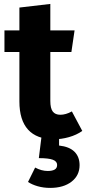

<svg xmlns="http://www.w3.org/2000/svg" viewBox="-20 -684 434 966"><path d="M233.2 -176.2Q233.2 -138.8 245.6 -122.7Q258 -106.6 283.6 -106.6Q311 -106.6 341.6 -123.4L394 -25.2Q365 -4.8 326.7 6Q288.4 16.8 250.8 16.8Q164.6 16.2 121.1 -31.9Q77.6 -80 77.6 -173.4V-646L233.2 -664.2ZM355.2 -531.2 339.2 -422.4H2.4V-531.2ZM277.2 48.2Q329.4 54 354.9 79.6Q380.4 105.2 380.4 147Q380.4 198.6 340 230Q299.6 261.4 232.4 261.4Q199 261.4 169.9 253.1Q140.8 244.8 121 231.4L156.8 159Q188.6 176.2 220.4 176.2Q242.8 176.2 255.1 169.1Q267.4 162 267.4 145.8Q267.4 127.8 245.8 119.7Q224.2 111.6 175.4 111.6L191.2 -16H277.2Z"/></svg>

Font: Firava
Style: Regular
Weight: 400
Designer: Carrois Corporate & Edenspiekermann AG
Foundry: Greg Finn Gibson
Version: Version 5.000